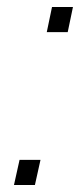

<svg xmlns="http://www.w3.org/2000/svg" viewBox="-20 -530 236 550"><path d="M114 -438 129 -510H189L174 -438ZM20 0 36 -72H96L80 0Z"/></svg>

Font: Saira Expanded ExtraLight
Style: Italic
Weight: 250
Width: 7
Italic angle: -12°
Designer: Hector Gatti with collaboration of the Omnibus-Type team
Foundry: Omnibus-Type
Version: Version 1.101